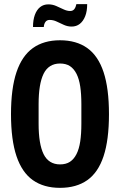

<svg xmlns="http://www.w3.org/2000/svg" viewBox="-20 -893 579 925"><path d="M269 12Q191 12 138.5 -25Q86 -62 59.5 -140.5Q33 -219 33 -343Q33 -467 59.5 -545.5Q86 -624 138.5 -661.5Q191 -699 269 -699Q348 -699 400.5 -661.5Q453 -624 479 -545.5Q505 -467 505 -343Q505 -219 479 -140.5Q453 -62 400.5 -25Q348 12 269 12ZM269 -101Q298 -101 317 -113.5Q336 -126 348.5 -150.5Q361 -175 366.5 -211.5Q372 -248 372 -297V-391Q372 -440 366.5 -476.5Q361 -513 348.5 -537.5Q336 -562 317 -574.5Q298 -587 269 -587Q242 -587 222 -574.5Q202 -562 190 -537.5Q178 -513 172 -476.5Q166 -440 166 -391V-297Q166 -248 172 -211.5Q178 -175 190 -150.5Q202 -126 222 -113.5Q242 -101 269 -101ZM139 -763Q139 -797 148 -821.5Q157 -846 173.5 -859Q190 -872 213 -872Q233 -872 251 -864Q269 -856 286 -848Q303 -840 318 -840Q331 -840 338 -849Q345 -858 348 -873H400Q400 -839 390.5 -815Q381 -791 364.5 -778Q348 -765 325 -765Q306 -765 288 -773Q270 -781 253.5 -789Q237 -797 219 -797Q206 -797 199 -787.5Q192 -778 191 -763Z"/></svg>

Font: Archivo ExtraCondensed
Style: Bold
Weight: 700
Width: 2
Designer: Hector Gatti
Foundry: Omnibus-Type
Version: Version 2.001